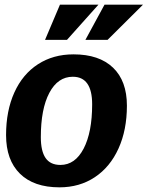

<svg xmlns="http://www.w3.org/2000/svg" viewBox="-20 -793 633 823"><path d="M6 -214Q6 -318 41.5 -396.5Q77 -475 142.5 -517.5Q208 -560 295 -560Q405 -560 464.5 -503Q524 -446 524 -340Q524 -236 488 -156.5Q452 -77 386.5 -33.5Q321 10 235 10Q125 10 65.5 -48.5Q6 -107 6 -214ZM375 -346Q375 -464 292 -464Q228 -464 191.5 -395Q155 -326 155 -205Q155 -145 175.5 -115.5Q196 -86 239 -86Q302 -86 338.5 -156Q375 -226 375 -346ZM237 -773H402L267 -622H173ZM428 -773H593L441 -622H346Z"/></svg>

Font: Krub
Style: Bold Italic
Weight: 700
Italic angle: -8°
Designer: Ekaluck Peanpanawate
Foundry: Cadson Demak Co.,Ltd.
Version: Version 1.000; ttfautohint (v1.6)